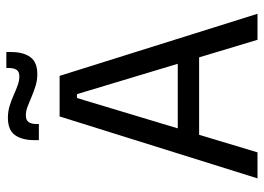

<svg xmlns="http://www.w3.org/2000/svg" viewBox="-136 -716 851 620"><g transform="rotate(-90 290.0 -405.5)"><path d="M24.5 0 224.5 -639H355.5L556 0H472L296.5 -583H284L108.5 0ZM144.5 -188.5V-257.5H435.5V-188.5ZM361 -711Q341.5 -711 323.5 -716.5Q305.5 -722 288.8 -729.2Q272 -736.5 257 -742.2Q242 -748 228 -748Q212.5 -748 206.2 -739Q200 -730 200 -712.5V-706H148V-721Q148 -760 164.2 -783Q180.5 -806 220.5 -806Q240 -806 258.2 -800.5Q276.5 -795 293 -787.5Q309.5 -780 324.8 -774.5Q340 -769 353.5 -769Q369 -769 375 -778Q381 -787 381 -804.5V-811H432.5V-795.5Q432.5 -756.5 416.2 -733.8Q400 -711 361 -711Z"/></g></svg>

Font: Anek Latin
Style: Regular
Weight: 400
Designer: Yesha Goshar
Foundry: Ek Type
Version: Version 1.003